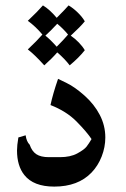

<svg xmlns="http://www.w3.org/2000/svg" viewBox="-20 -684 466 711"><path d="M319 -45Q269 7 181 7Q104 7 70 -36Q43 -70 43 -127Q43 -145 48 -175L75 -183Q78 -160 90 -148Q98 -124 114.5 -113Q131 -102 161 -102H202Q241 -102 266.5 -116Q292 -130 300.5 -141Q309 -152 319 -169Q301 -196 263.5 -234Q226 -272 167 -295Q176 -337 195 -392Q197 -391 227 -376.5Q257 -362 293 -330Q329 -298 349.5 -258.5Q370 -219 370 -175Q370 -139 356.5 -104.5Q343 -70 319 -45ZM137 -556Q113 -585 83 -607Q120 -642 139 -664Q164 -649 190 -618Q224 -652 234 -664Q251 -654 268 -637.5Q285 -621 294 -605Q278 -585 242 -552Q258 -541 272 -526.5Q286 -512 294 -498Q272 -470 238 -442Q221 -465 192 -490Q173 -468 144 -442Q109 -481 83 -501Q117 -533 137 -556ZM190 -511Q217 -538 232 -556Q214 -578 192 -596Q167 -569 148 -552Q166 -538 190 -511Z"/></svg>

Font: Mirza Medium
Style: Regular
Weight: 500
Designer: Arabic design by Kourosh Beigpour, Latin design by Eduardo Tunni, engineering by Lasse Fister
Version: Version 1.0010g